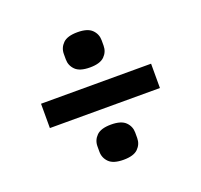

<svg xmlns="http://www.w3.org/2000/svg" viewBox="-100 -687 800 764"><g transform="rotate(-20 300.0 -305.0)"><path d="M67 -254V-357H533V-254ZM300 -35Q257 -35 238.5 -53.5Q220 -72 220 -98V-121Q220 -147 238.5 -165.5Q257 -184 300 -184Q343 -184 361.5 -165.5Q380 -147 380 -121V-98Q380 -72 361.5 -53.5Q343 -35 300 -35ZM300 -426Q257 -426 238.5 -444.5Q220 -463 220 -489V-512Q220 -538 238.5 -556.5Q257 -575 300 -575Q343 -575 361.5 -556.5Q380 -538 380 -512V-489Q380 -463 361.5 -444.5Q343 -426 300 -426Z"/></g></svg>

Font: IBM Plex Sans Arabic SemiBold
Style: Regular
Weight: 600
Designer: Mike Abbink, Paul van der Laan, Pieter van Rosmalen, Wael Morcos, Khajak Apelian
Foundry: Bold Monday
Version: Version 1.1